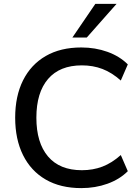

<svg xmlns="http://www.w3.org/2000/svg" viewBox="-20 -958 716 987"><path d="M398 9Q291 9 215 -35Q139 -79 98.5 -160.5Q58 -242 58 -353Q58 -464 98.5 -545Q139 -626 215 -670Q291 -714 398 -714Q470 -714 532.5 -691.5Q595 -669 637 -627L601 -544Q555 -585 506.5 -603.5Q458 -622 401 -622Q287 -622 227 -552Q167 -482 167 -353Q167 -224 227 -153.5Q287 -83 401 -83Q458 -83 506.5 -101.5Q555 -120 601 -161L637 -78Q595 -36 532.5 -13.5Q470 9 398 9ZM352 -765 470 -938H579L426 -765Z"/></svg>

Font: Nunito Sans 12pt ExtraLight SemiBold
Style: Regular
Weight: 600
Version: Version 3.101;gftools[0.9.27]